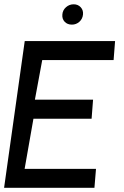

<svg xmlns="http://www.w3.org/2000/svg" viewBox="-30 -896 592 916"><path d="M-10.5 0 88 -700H519L512 -609.5H171.5L136.5 -420.5H414L407 -329.5H129.5L87.5 -90.5H428L420.5 0ZM313 -778.5Q291.5 -778.5 278.5 -792.2Q265.5 -806 267.5 -827Q269 -847.5 284.8 -861.5Q300.5 -875.5 321.5 -875.5Q342 -875.5 355 -861.5Q368 -847.5 366 -827Q364 -806 348.8 -792.2Q333.5 -778.5 313 -778.5Z"/></svg>

Font: Urbanist Medium
Style: Italic
Weight: 500
Italic angle: -8°
Designer: Corey Hu
Foundry: Corey Hu
Version: Version 1.330; ttfautohint (v1.8.4.7-5d5b)